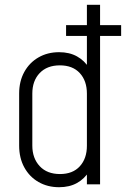

<svg xmlns="http://www.w3.org/2000/svg" viewBox="-20 -770 526 802"><path d="M256 -620V-665H486V-620ZM227 12Q178.5 12 140.8 -9.8Q103 -31.5 81.5 -70.8Q60 -110 60 -162V-379Q60 -430.5 81.5 -469.5Q103 -508.5 140.8 -530.2Q178.5 -552 227 -552Q270 -552 301.5 -534.5Q333 -517 352 -486L343 -474V-750H398V0H343V-66L352 -54Q333 -23 301.5 -5.5Q270 12 227 12ZM230.5 -43Q284 -43 313.5 -75.5Q343 -108 343 -161V-379Q343 -432.5 313.2 -464.8Q283.5 -497 230 -497Q176.5 -497 145.8 -464.8Q115 -432.5 115 -379V-162Q115 -109 145.8 -76Q176.5 -43 230.5 -43Z"/></svg>

Font: Mohave Light Light
Style: Regular
Weight: 300
Version: Version 2.003